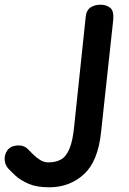

<svg xmlns="http://www.w3.org/2000/svg" viewBox="-36 -792 551 817"><path d="M-5 -152Q9 -171 37 -173Q65 -175 82 -158Q91 -149 104.5 -135.5Q118 -122 134.5 -111.5Q151 -101 169 -101Q201 -101 223 -113Q245 -125 259.5 -159Q274 -193 280 -258L329 -723Q332 -749 349.5 -760.5Q367 -772 392 -772Q415 -772 432 -759.5Q449 -747 446 -709L394 -229Q381 -105 320.5 -50Q260 5 173 5Q120 5 85.5 -10Q51 -25 30.5 -44Q10 -63 -1 -75Q-14 -89 -16 -111Q-18 -133 -5 -152Z"/></svg>

Font: Edu NSW ACT Foundation
Style: Bold
Weight: 700
Version: Version 1.003